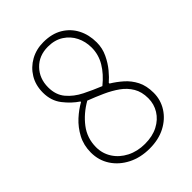

<svg xmlns="http://www.w3.org/2000/svg" viewBox="-216 -838 954 954"><g transform="rotate(-45 260.5 -361.0)"><path d="M265 13Q201 13 151 -12.5Q101 -38 72.5 -81.5Q44 -125 44 -180Q44 -231 66 -272.5Q88 -314 121 -344Q154 -374 187 -392V-396Q149 -421 117.5 -461.5Q86 -502 86 -559Q86 -611 110 -650.5Q134 -690 174.5 -712.5Q215 -735 265 -735Q325 -735 366.5 -710Q408 -685 430 -642.5Q452 -600 452 -546Q452 -506 435 -470Q418 -434 395 -406.5Q372 -379 352 -362V-357Q382 -339 410.5 -314Q439 -289 457 -254Q475 -219 475 -169Q475 -119 448.5 -77.5Q422 -36 375 -11.5Q328 13 265 13ZM318 -373Q365 -411 390.5 -454Q416 -497 416 -546Q416 -588 398.5 -623.5Q381 -659 347 -681Q313 -703 265 -703Q202 -703 162.5 -662Q123 -621 123 -559Q123 -506 152 -471.5Q181 -437 226 -414.5Q271 -392 318 -373ZM265 -20Q318 -20 356.5 -40Q395 -60 416 -94Q437 -128 437 -169Q437 -214 418 -246Q399 -278 367.5 -300.5Q336 -323 296 -341Q256 -359 214 -375Q156 -342 118.5 -293Q81 -244 81 -180Q81 -136 104.5 -99.5Q128 -63 170 -41.5Q212 -20 265 -20Z"/></g></svg>

Font: Noto Sans HK Thin Thin
Style: Regular
Weight: 250
Version: Version 2.004-H2;hotconv 1.0.118;makeotfexe 2.5.65603